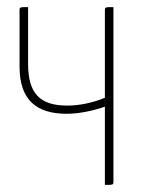

<svg xmlns="http://www.w3.org/2000/svg" viewBox="-20 -520 407 540"><path d="M299 -500C275 -500 275 -500 275 -490V-245C242 -231 202 -223 170 -223C93 -223 59 -256 59 -341V-500C35 -500 35 -500 35 -490V-333C35 -239 82 -200 168 -200C201 -200 241 -208 275 -220V0C299 0 299 0 299 -10Z"/></svg>

Font: Yanone Kaffeesatz Extra Light
Style: Regular
Weight: 200
Designer: Yanone (Cyrillic: Daniel Pouzeot & Huerta Tipografica)
Foundry: Yanone
Version: Version 1.100;PS 001.100;hotconv 1.0.70;makeotf.lib2.5.58329